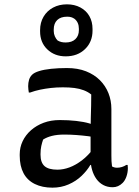

<svg xmlns="http://www.w3.org/2000/svg" viewBox="-20 -856 640 886"><path d="M494 -353Q494 -326 494 -299.5Q494 -273 494 -246Q494 -219 494 -192.5Q494 -166 494 -139Q494 -124 494.5 -112.5Q495 -101 497 -88Q502 -85 508 -83.5Q514 -82 520 -82Q532 -82 543 -85.5Q554 -89 563 -95H569Q569 -91 569.5 -88Q570 -85 570 -80Q570 -60 563.5 -41.5Q557 -23 546 -12Q536 -2 524.5 3Q513 8 500 8Q476 8 457 -2Q438 -12 425 -30Q412 -48 405 -72Q398 -96 398 -122Q398 -153 398 -186Q398 -219 398 -243Q398 -282 399 -312Q400 -342 400.5 -368Q401 -394 401 -420Q386 -432 366.5 -439.5Q347 -447 323.5 -450Q300 -453 270 -453Q241 -453 214.5 -450Q188 -447 164.5 -442Q141 -437 119 -429H113Q112 -435 111 -443Q110 -451 110 -458Q110 -474 114 -487.5Q118 -501 128 -511Q138 -521 160.5 -528Q183 -535 216 -538.5Q249 -542 289 -542Q339 -542 377 -527Q415 -512 441 -486Q467 -460 480.5 -426Q494 -392 494 -353ZM167 -142Q167 -106 185.5 -89.5Q204 -73 245 -73Q272 -73 300.5 -83.5Q329 -94 358 -116Q387 -138 414 -174L418 -95H397Q382 -69 356.5 -44.5Q331 -20 296.5 -5Q262 10 222 10Q175 10 140.5 -7Q106 -24 88.5 -57Q71 -90 71 -138V-144Q71 -176 84.5 -204.5Q98 -233 123 -255Q148 -277 181.5 -289.5Q215 -302 256 -302Q296 -302 331.5 -298Q367 -294 392.5 -286.5Q418 -279 428 -272Q434 -267 437 -259.5Q440 -252 441.5 -242Q443 -232 443 -217Q415 -224 387 -227.5Q359 -231 331.5 -233Q304 -235 277 -235Q244 -235 220 -229Q196 -223 179 -212Q174 -198 170.5 -182Q167 -166 167 -145ZM289 -836Q324 -836 351 -821.5Q378 -807 392.5 -781.5Q407 -756 407 -722V-715Q407 -663 372.5 -629.5Q338 -596 283 -596Q232 -596 198.5 -628Q165 -660 165 -711V-717Q165 -752 181 -779Q197 -806 225 -821Q253 -836 289 -836ZM290 -779Q260 -779 244 -763.5Q228 -748 228 -720V-713Q228 -700 233 -688.5Q238 -677 246 -669Q255 -664 263.5 -662Q272 -660 283 -660Q312 -660 328 -675.5Q344 -691 344 -717V-723Q344 -738 339 -749.5Q334 -761 324 -769Q317 -774 309 -776.5Q301 -779 290 -779Z"/></svg>

Font: Recursive Monospace Casual
Style: Regular
Weight: 400
Version: Version 1.047